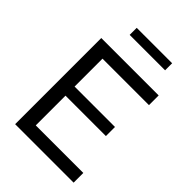

<svg xmlns="http://www.w3.org/2000/svg" viewBox="-257 -1009 1119 1119"><g transform="rotate(45 302.5 -449.0)"><path d="M567 -80V0H85V-710H558V-630H175V-400H508V-325H175V-80ZM189 -840V-898H481V-840Z"/></g></svg>

Font: IngvarSans
Style: Regular
Weight: 500
Version: Version 3.000